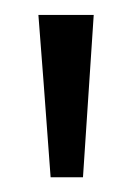

<svg xmlns="http://www.w3.org/2000/svg" viewBox="-20 -741 181 261"><path d="M107.4 -720.7Q82 -720.7 32.2 -720.7Q38.1 -646.5 48.8 -500Q63.5 -500 92.8 -500Q97.7 -573.2 107.4 -720.7Z"/></svg>

Font: Suave
Style: Regular
Weight: 400
Designer: Manu Ambady
Version: Version 1.0